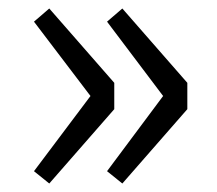

<svg xmlns="http://www.w3.org/2000/svg" viewBox="-20 -507 510 452"><path d="M60 -104 193 -281 60 -456 96 -487 249 -312V-250L96 -75ZM232 -104 364 -281 232 -456 268 -487 421 -312V-250L268 -75Z"/></svg>

Font: Source Han Sans CN Normal
Style: Regular
Weight: 350
Designer: Ryoko NISHIZUKA 西塚涼子 (kana, bopomofo & ideographs); Paul D. Hunt (Latin, Greek & Cyrillic); Sandoll Communications 산돌커뮤니
Foundry: Adobe
Version: Version 2.004;hotconv 1.0.118;makeotfexe 2.5.65603